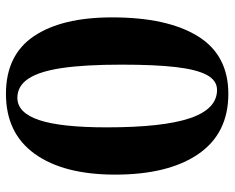

<svg xmlns="http://www.w3.org/2000/svg" viewBox="-90 -666 772 632"><g transform="rotate(-90 296.0 -350.0)"><path d="M37.2 -357Q37.2 -526.2 105.3 -621.3Q173.4 -716.4 303 -716.4Q430.8 -716.4 492.8 -624.5Q554.8 -532.6 554.8 -367Q554.8 -185.2 492.8 -84.8Q430.8 15.6 303 15.6Q172.8 15.6 105 -83.1Q37.2 -181.8 37.2 -357ZM399.2 -336Q399.2 -455.8 388.2 -531Q377.2 -606.2 353.1 -642.5Q329 -678.8 290 -678.8Q240.8 -678.8 216.8 -607.2Q192.8 -535.6 192.8 -385Q192.8 -199.4 223 -110.5Q253.2 -21.6 316 -21.6Q347 -21.6 365.1 -55Q383.2 -88.4 391.2 -156.9Q399.2 -225.4 399.2 -336Z"/></g></svg>

Font: Wittgenstein
Style: Regular
Weight: 400
Designer: Jörg Drees
Foundry: Jörg Drees
Version: Version 1.003;Glyphs 3.1.2 (3151)